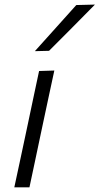

<svg xmlns="http://www.w3.org/2000/svg" viewBox="-20 -798 424 818"><path d="M41 0Q53 -55 64 -107Q74.5 -158 88 -219.5L98.5 -269Q112.5 -334.5 123.5 -387.5Q134.5 -440 146.5 -495.5L211.5 -497.5Q199 -441 188 -388.5Q177 -336 162.5 -269L152 -219.5Q139 -158 128.2 -106.8Q117.5 -55.5 105.5 0ZM128.5 -580Q173.5 -630.5 217.5 -679Q261 -727.5 305 -776.5L384.5 -778.5Q335 -728 286.2 -679Q237.5 -630 189 -581.5Z"/></svg>

Font: Heraclito Light
Style: Italic
Weight: 300
Italic angle: -12°
Designer: Kostas Bartsokas (font) & Cristiano Sobral (main changes)
Foundry: Kostas Bartsokas (font) & Cristiano Sobral (main changes)
Version: Version 1.00;July 8, 2020;FontCreator 13.0.0.2655 64-bit